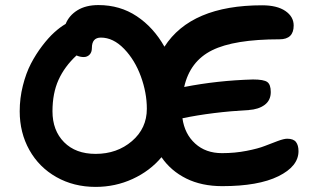

<svg xmlns="http://www.w3.org/2000/svg" viewBox="-20 -731 1248 761"><path d="M358.9 9.8Q272.5 9.8 203.6 -29.1Q134.8 -67.9 96.4 -136.5Q58.1 -205.1 58.1 -290Q58.1 -341.8 70.6 -391.4Q83 -440.9 102.5 -478.5Q122.1 -516.1 147 -548.8Q171.9 -581.5 195.1 -602.5Q218.3 -623.5 240.2 -636.2Q253.9 -669.9 287.1 -690.4Q320.3 -710.9 370.1 -710.9Q455.6 -710.9 522 -666.7Q588.4 -622.6 631.8 -545.9Q737.3 -710 1019 -710Q1078.1 -710 1111.1 -687.5Q1144 -665 1144 -629.9Q1144 -575.2 1087.9 -575.2Q908.2 -575.2 820.6 -531.7Q732.9 -488.3 710 -386.2Q842.3 -412.1 982.9 -416Q1025.4 -416 1039.3 -406Q1053.2 -396 1053.2 -366.2Q1053.2 -333.5 1029.1 -315.4Q1004.9 -297.4 965.8 -294.9Q819.3 -286.6 703.1 -262.2Q711.9 -199.7 753.7 -161.9Q795.4 -124 859.9 -124Q911.1 -124 957.3 -133.1Q1003.4 -142.1 1029.8 -152.6Q1056.2 -163.1 1080.8 -172.1Q1105.5 -181.2 1118.2 -181.2Q1143.1 -181.2 1153.1 -168.2Q1163.1 -155.3 1163.1 -131.8Q1163.1 -71.8 1083.5 -32.5Q1003.9 6.8 860.8 6.8Q779.3 6.8 718.3 -23.4Q657.2 -53.7 620.1 -107.9Q574.2 -53.2 505.6 -21.7Q437 9.8 358.9 9.8ZM188 -290Q188 -213.9 233.9 -167.5Q279.8 -121.1 358.9 -121.1Q443.8 -121.1 502.9 -171.6Q562 -222.2 562 -299.8Q562 -363.3 538.3 -428.2Q514.6 -493.2 471.7 -537.6Q428.7 -582 379.9 -582Q344.2 -582 344.2 -541Q344.2 -523.9 335 -514.4Q325.7 -504.9 312 -504.9Q297.4 -504.9 283.2 -511.2Q235.8 -467.3 211.9 -414.3Q188 -361.3 188 -290Z"/></svg>

Font: Shantell Sans Irregular
Style: Regular
Weight: 600
Designer: Stephen Nixon, Anya Danilova, Shantell Martin
Foundry: Arrow Type
Version: Version 1.006;[9816181b4]